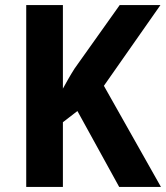

<svg xmlns="http://www.w3.org/2000/svg" viewBox="-20 -734 652 754"><path d="M612 0H448L284 -298L227 -254V0H83V-714H227V-386Q237 -404 248 -423.5Q259 -443 273 -465L450 -714H610L388 -397Z"/></svg>

Font: Noto Sans Tamil SemiCondensed
Style: Bold
Weight: 700
Width: 4
Designer: Jelle Bosma - Monotype Design Team
Foundry: Monotype Imaging Inc.
Version: Version 2.004; ttfautohint (v1.8.4.7-5d5b)